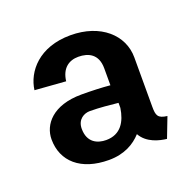

<svg xmlns="http://www.w3.org/2000/svg" viewBox="-63 -745 387 390"><g transform="rotate(-20 130.5 -550.5)"><path d="M16.7 -497.5C16.7 -450 51.7 -418.3 112.5 -418.3C145.8 -418.3 168.3 -431.7 183.3 -448.3C195.8 -425.8 222.5 -420 237.5 -418.3L254.2 -461.7C234.2 -464.2 231.7 -470.8 231.7 -490V-596.7C231.7 -645 190 -683.3 125 -683.3C56.7 -683.3 23.3 -641.7 18.3 -603.3L85 -598.3C88.3 -625.8 105 -636.7 125 -636.7C146.7 -636.7 166.7 -627.5 166.7 -596.7V-560C148.3 -561.7 126.7 -562.5 105 -562.5C42.5 -562.5 16.7 -529.2 16.7 -497.5ZM170 -520.8V-510C165.8 -481.7 152.5 -458.3 120.8 -458.3C102.5 -458.3 81.7 -466.7 81.7 -496.7C81.7 -517.5 97.5 -525 109.2 -525C130.8 -525 153.3 -522.5 170 -520.8Z"/></g></svg>

Font: Boon SemiBold
Style: Regular
Weight: 600
Designer: Sungsit Sawaiwan
Foundry: FontUni
Version: Version 2.0